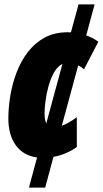

<svg xmlns="http://www.w3.org/2000/svg" viewBox="-20 -710 468 875"><path d="M111.8 145 148.9 7.8Q85.9 -1 52 -48.1Q18.1 -95.2 18.1 -169.9Q18.1 -219.7 27.1 -274.2Q36.1 -328.6 55.7 -379.9Q75.2 -431.2 106.9 -472.7Q138.7 -514.2 183.6 -538.6Q228.5 -563 288.1 -563Q295.9 -563 303.2 -562.5L337.9 -689.9H411.1L373 -548.8Q401.9 -538.6 428.2 -520L362.8 -394Q351.1 -404.8 336.4 -412.1L261.7 -136.7Q293 -148.4 330.1 -175.8V-40Q310.5 -25.4 282.7 -13.2Q254.9 -1 223.6 4.9L186 145ZM183.1 -194.8Q183.1 -163.6 190.9 -147.5L264.6 -418.9Q241.7 -407.2 226.1 -379.4Q210.4 -351.6 200.9 -316.7Q191.4 -281.7 187.3 -249Q183.1 -216.3 183.1 -194.8Z"/></svg>

Font: Open Sans Condensed ExtraBold
Style: Italic
Weight: 800
Width: 3
Italic angle: -12°
Designer: Monotype Design Team
Foundry: Monotype Imaging Inc.
Version: Version 3.003; ttfautohint (v1.8.4)